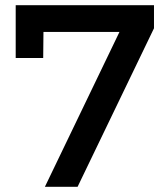

<svg xmlns="http://www.w3.org/2000/svg" viewBox="-20 -720 640 740"><path d="M279 0H153L440.5 -597H147.5L146.5 -496.5H40.5V-700H573.5V-611Z"/></svg>

Font: Argentum Novus Medium
Style: Regular
Weight: 500
Designer: Julieta Ulanovsky (font) & Cristiano Sobral (main changes)
Foundry: Julieta Ulanovsky (font) & Cristiano Sobral (main changes)
Version: Version 3.00;November 27, 2020;FontCreator 13.0.0.2655 64-bi